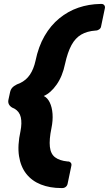

<svg xmlns="http://www.w3.org/2000/svg" viewBox="-20 -796 553 974"><path d="M291 158Q233 158 187.5 140Q142 122 113.5 86Q85 50 76.5 -4Q68 -58 84 -131Q92 -172 85.5 -201Q79 -230 53 -245L42 -250Q17 -265 23 -291L31 -328Q34 -342 42 -351Q50 -360 66 -368L81 -374Q113 -389 132 -417.5Q151 -446 160 -487Q175 -560 206 -613.5Q237 -667 281 -703Q325 -739 377.5 -757Q430 -775 489 -776H495Q504 -776 509 -769.5Q514 -763 512 -754L493 -663Q492 -654 484.5 -648Q477 -642 468 -641H465Q422 -638 392 -620.5Q362 -603 342.5 -567Q323 -531 310 -472Q297 -409 267 -366.5Q237 -324 202 -309Q221 -300 232.5 -276Q244 -252 246.5 -218.5Q249 -185 241 -146Q229 -88 233 -51.5Q237 -15 259.5 2Q282 19 322 23H327Q335 24 339.5 30Q344 36 342 45L323 136Q321 146 313.5 152Q306 158 296 158Z"/></svg>

Font: Rubik
Style: Bold Italic
Weight: 700
Italic angle: -12°
Designer: Hubert and Fischer
Foundry: Hubert and Fischer
Version: Version 2.300;gftools[0.9.30]